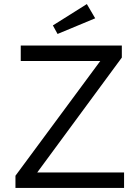

<svg xmlns="http://www.w3.org/2000/svg" viewBox="-20 -924 688 944"><path d="M56 0V-60L473 -624H82V-700H579V-641L163 -76H590V0ZM263 -757 240 -799 407 -904 448 -834Z"/></svg>

Font: Our Lexend Light
Style: Regular
Weight: 300
Designer: Bonnie Shaver-Troup, Thomas Jockin
Foundry: Lexend
Version: Version 1.007